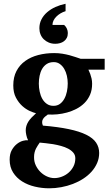

<svg xmlns="http://www.w3.org/2000/svg" viewBox="-20 -787 595 1038"><path d="M387.2 68.8Q387.2 51.3 376.5 38.6Q365.7 25.9 348.6 16.8Q331.5 7.8 310.1 2Q288.6 -3.9 267.1 -7.6Q245.6 -11.2 226.6 -12.9Q207.5 -14.6 194.8 -16.1Q189.9 -8.8 184.6 -1Q179.2 6.8 174.6 16.1Q169.9 25.4 167 36.9Q164.1 48.3 164.1 62Q163.6 85.9 173.3 106.7Q183.1 127.4 198.7 142.8Q214.4 158.2 234.1 167Q253.9 175.8 273.9 175.8Q293.9 175.8 314.2 168.2Q334.5 160.6 350.6 146.7Q366.7 132.8 377 113Q387.2 93.3 387.2 68.8ZM346.2 -335.9Q346.2 -356.4 341.6 -377.2Q336.9 -397.9 327.4 -414.3Q317.9 -430.7 303.7 -440.9Q289.6 -451.2 271 -451.2Q248.5 -451.2 232.9 -441.2Q217.3 -431.2 207.8 -414.6Q198.2 -397.9 194.1 -377.2Q189.9 -356.4 189.9 -335Q189.9 -313 194.6 -291.3Q199.2 -269.5 208.7 -252.7Q218.3 -235.8 233.4 -225.3Q248.5 -214.8 269 -214.8Q289.6 -214.8 304 -225.3Q318.4 -235.8 327.9 -253.2Q337.4 -270.5 341.8 -292.2Q346.2 -314 346.2 -335.9ZM458 -410.2Q463.4 -399.4 467.8 -387.2Q471.7 -376.5 474.9 -363Q478 -349.6 478 -334Q478 -300.3 466.8 -274.7Q455.6 -249 436.8 -230.2Q418 -211.4 393.6 -198.7Q369.1 -186 342.5 -178.7Q315.9 -171.4 289.1 -168.9Q262.2 -166.5 238.8 -168Q230 -162.1 222.9 -155.8Q215.8 -149.4 211.9 -142.3Q208 -135.3 207.8 -127Q207.5 -118.7 211.9 -107.9Q293.9 -101.1 351.8 -88.9Q409.7 -76.7 446.3 -58.6Q482.9 -40.5 499.5 -15.9Q516.1 8.8 516.1 40Q516.1 68.8 505.1 94.2Q494.1 119.6 475.1 140.9Q456.1 162.1 430.2 179Q404.3 195.8 374.3 207.3Q344.2 218.8 311.5 224.9Q278.8 231 246.1 231Q206.5 231 168.2 221.9Q129.9 212.9 99.6 193.8Q69.3 174.8 50.8 145.5Q32.2 116.2 32.2 76.2Q32.2 44.9 43.9 24.2Q55.7 3.4 71.8 -9Q87.9 -21.5 104.7 -25.9Q121.6 -30.3 131.8 -28.8Q125 -42.5 122.1 -57.4Q119.1 -72.3 119.1 -82Q119.1 -94.7 122.6 -106.2Q126 -117.7 132.8 -128.7Q139.6 -139.6 150.1 -150.9Q160.6 -162.1 174.8 -174.8Q161.6 -177.7 140.9 -187Q120.1 -196.3 100.3 -214.1Q80.6 -231.9 66.2 -259Q51.8 -286.1 51.8 -325.2Q51.8 -370.1 69.1 -403.1Q86.4 -436 116.5 -457.5Q146.5 -479 186.8 -489.5Q227.1 -500 272.9 -500Q296.4 -500 317.1 -496.6Q337.9 -493.2 355.7 -488.5Q373.5 -483.9 388.4 -478.5Q403.3 -473.1 416 -469.2H545.9V-410.2ZM192.9 -634.3Q192.9 -660.2 204.1 -682.1Q215.3 -704.1 234.9 -720.9Q254.4 -737.8 280 -749.3Q305.7 -760.7 334.5 -766.6V-726.6Q319.8 -722.2 307.1 -714.6Q294.4 -707 284.7 -697.3Q274.9 -687.5 269.3 -676Q263.7 -664.6 263.7 -652.3H326.7Q336.4 -643.6 341.6 -632.1Q346.7 -620.6 346.7 -608.4Q346.7 -593.3 341.1 -582.3Q335.4 -571.3 325.9 -564.2Q316.4 -557.1 304.2 -553.7Q292 -550.3 278.8 -550.3Q259.8 -550.3 243.9 -556.9Q228 -563.5 216.6 -574.7Q205.1 -585.9 199 -601.3Q192.9 -616.7 192.9 -634.3Z"/></svg>

Font: Charis SIL Eur
Style: Bold
Weight: 700
Foundry: SIL International
Version: Version 5.000